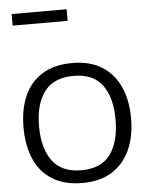

<svg xmlns="http://www.w3.org/2000/svg" viewBox="-67 -1109 914 1172"><g transform="rotate(-5 390.5 -522.5)"><path d="M720 -358Q720 -247 682.5 -164.5Q645 -82 572 -36Q499 10 391 10Q280 10 206.5 -36Q133 -82 97 -165Q61 -248 61 -359Q61 -469 97 -551Q133 -633 206.5 -679Q280 -725 392 -725Q499 -725 572 -679.5Q645 -634 682.5 -551.5Q720 -469 720 -358ZM156 -358Q156 -223 213 -145.5Q270 -68 391 -68Q513 -68 569 -145.5Q625 -223 625 -358Q625 -493 569 -569.5Q513 -646 392 -646Q271 -646 213.5 -569.5Q156 -493 156 -358ZM49 -984V-1055H386V-984Z"/></g></svg>

Font: Noto Sans Tifinagh Azawagh
Style: Regular
Weight: 400
Designer: JamraPatel
Foundry: JamraPatel LLC
Version: Version 2.006; ttfautohint (v1.8.4.7-5d5b)